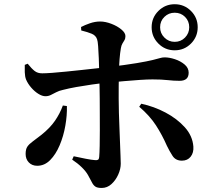

<svg xmlns="http://www.w3.org/2000/svg" viewBox="-20 -856 1040 927"><path d="M712.1 -724.5Q712.1 -770.7 744.7 -803.1Q777.2 -835.6 823.4 -835.6Q869.6 -835.6 902.1 -803.1Q934.5 -770.7 934.5 -724.5Q934.5 -678.3 902.1 -645.7Q869.6 -613.1 823.4 -613.1Q777.2 -613.1 744.7 -645.7Q712.1 -678.3 712.1 -724.5ZM753 -724.5Q753 -695.4 773.7 -674.7Q794.4 -654 823.4 -654Q853.2 -654 873.4 -674.7Q893.6 -695.4 893.6 -724.5Q893.6 -754.3 873.4 -774.5Q853.2 -794.6 823.4 -794.6Q794.4 -794.6 773.7 -774.5Q753 -754.3 753 -724.5ZM335.9 -101.6Q367.4 -94.8 394.5 -89.4Q421.6 -84.1 440.6 -82.7Q448.8 -82.2 453.4 -84.9Q457.9 -87.6 458.9 -97.6Q460.6 -117.5 461.3 -151.7Q461.9 -185.9 462 -226.9Q462.2 -267.9 461.8 -308.2Q461.5 -348.6 461.5 -380.6Q461.5 -402.3 460.7 -434.6Q460 -466.9 459.1 -503.6Q458.3 -540.4 457 -574.3Q455.8 -608.2 453.8 -633.2Q451.9 -658.2 448.7 -666.4Q442.6 -684.8 423.1 -693Q403.7 -701.2 372.3 -708.9L371.3 -725.6Q389.1 -734.9 414 -743.6Q439 -752.2 463.7 -752.2Q489.3 -752 517.6 -741.1Q546 -730.3 565.8 -713.9Q585.6 -697.5 585.6 -681.7Q585.6 -670.1 580.8 -661.9Q576 -653.8 571 -645.6Q566 -637.4 563.6 -623.1Q559.7 -601 557.3 -570.9Q555 -540.7 554.1 -506.9Q553.3 -473.1 553.1 -440.1Q553 -407 553 -380Q553 -349.4 554.1 -311.9Q555.2 -274.4 556.8 -236.3Q558.4 -198.2 559.6 -163.5Q560.8 -128.9 561.9 -103.3Q563 -77.7 563 -65.6Q563 -40 550.7 -12.8Q538.4 14.4 518 32.9Q497.5 51.5 471.1 51.5Q449.9 51.5 440.2 44.7Q430.4 38 423.7 24.3Q417 10.5 404.6 -11.2Q394.7 -28.8 374.6 -48.5Q354.5 -68.1 328.5 -85.2ZM99.6 -542.8 113.7 -548.4Q132.3 -525 147.2 -513.3Q162.1 -501.7 184.1 -502Q200.6 -502 231.1 -504.2Q261.5 -506.5 299.1 -510.3Q336.7 -514 375 -518.2Q413.4 -522.3 445.4 -525.9Q477.5 -529.6 497 -531.6Q589 -542.6 640.4 -551.3Q691.8 -560 716.9 -566.2Q742.1 -572.3 752.9 -575.7Q763.8 -579 774.7 -579Q797.6 -579 824.6 -570.1Q851.5 -561.2 871.2 -544.7Q890.9 -528.1 890.9 -505.1Q890.9 -485.2 879.9 -475.5Q868.8 -465.8 847.2 -465.8Q818.7 -465.8 789.5 -469.2Q760.4 -472.6 716.3 -472.6Q691.9 -472.6 655.8 -470.2Q619.8 -467.8 579.1 -464.2Q538.4 -460.7 497.8 -456.7Q462.9 -453.4 424 -447.9Q385.2 -442.4 348.8 -435.9Q312.4 -429.4 283.9 -422Q265.1 -418 251.3 -410.6Q237.5 -403.3 225.4 -397.4Q213.3 -391.4 199.4 -391.4Q183.8 -391.4 165.3 -402.9Q146.8 -414.4 130.7 -433Q114.5 -451.6 105.8 -472.1Q100.3 -486 99.6 -507.4Q98.9 -528.8 99.6 -542.8ZM786 -151.8Q762.9 -204.6 732.8 -251.1Q702.6 -297.6 652.2 -340.6L662.1 -355.2Q723.7 -342 779.5 -312.4Q835.3 -282.7 872.5 -241.3Q909.7 -199.9 913.6 -148.3Q915.7 -118.6 900.5 -99.4Q885.4 -80.3 858.3 -80.3Q828.1 -80.3 813.1 -103.4Q798.1 -126.6 786 -151.8ZM283.5 -346.6 303 -344Q304.3 -299.2 295.4 -248.8Q286.6 -198.5 268 -154.6Q249.5 -110.8 222.3 -83.2Q195.1 -55.6 159.6 -55.6Q135 -55.6 119.3 -71.6Q103.7 -87.7 103.7 -112.7Q103.7 -135.6 112.1 -148Q120.6 -160.5 137.6 -172.7Q154.6 -184.9 179.8 -204.8Q222 -238.6 245.7 -273.3Q269.5 -308 283.5 -346.6Z"/></svg>

Font: Noto Serif JP
Style: Regular
Weight: 200
Designer: Ryoko NISHIZUKA 西塚涼子 (kana & ideographs); Frank Grießhammer (Latin, Greek & Cyrillic); Wenlong ZHANG 张文龙 (bopomofo); San
Foundry: Adobe
Version: Version 2.001;hotconv 1.1.0;makeotfexe 2.6.0